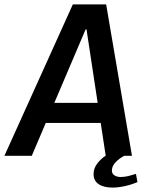

<svg xmlns="http://www.w3.org/2000/svg" viewBox="-45 -706 665 870"><path d="M-25 0 285 -686H436L553 0H434L347 -573H343L99 0ZM112 -149 125 -240H466L453 -149ZM465 144Q425 144 402 128.5Q379 113 379 83Q379 56 396.5 34Q414 12 433 0H518Q495 12 478.5 29.5Q462 47 462 67Q462 81 473.5 88.5Q485 96 502 96Q520 96 537.5 91.5Q555 87 571 82L578 119Q550 131 520 137.5Q490 144 465 144Z"/></svg>

Font: Chivo Mono Medium Medium
Style: Italic
Weight: 500
Italic angle: -8.05°
Monospace: yes
Version: Version 1.008